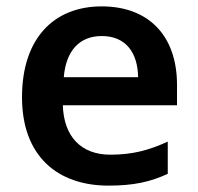

<svg xmlns="http://www.w3.org/2000/svg" viewBox="-20 -638 621 602"><path d="M299 -618C149 -618 49 -518 49 -333C49 -148 161 -56 320 -56C400 -56 452 -68 506 -93V-194C447 -167 396 -153 326 -153C234 -153 180 -210 177 -308H535V-372C535 -527 445 -618 299 -618ZM299 -525C376 -525 412 -471 413 -396H180C187 -481 231 -525 299 -525Z"/></svg>

Font: Noto Sans Malayalam UI SemiBold
Style: Regular
Weight: 600
Designer: Jelle Bosma - Monotype Design Team
Foundry: Monotype Imaging Inc.
Version: Version 2.104